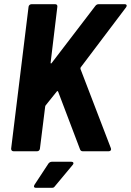

<svg xmlns="http://www.w3.org/2000/svg" viewBox="-20 -720 623 914"><path d="M44 0H157C164 0 169 -5 170 -12L195 -212C195 -214 196 -216 197 -218L250 -284C253 -288 255 -287 257 -283L361 -9C363 -3 368 0 373 0H498C506 0 511 -6 508 -14L363 -392C363 -395 363 -397 364 -399L580 -685C586 -693 583 -700 574 -700H449C443 -700 438 -697 434 -692L226 -420C224 -416 220 -418 221 -422L253 -688C254 -695 250 -700 243 -700H130C123 -700 117 -695 116 -688L33 -12C33 -5 37 0 44 0ZM150 174H227C233 174 237 173 241 167L326 65C333 57 329 50 320 50H227C221 50 215 53 211 58L144 160C139 168 142 174 150 174Z"/></svg>

Font: Barlow Semi Condensed
Style: Bold Italic
Weight: 700
Width: 4
Italic angle: -7°
Designer: Jeremy Tribby
Foundry: Tribby Type
Version: Version 1.422;hotconv 1.0.109;makeotfexe 2.5.65596